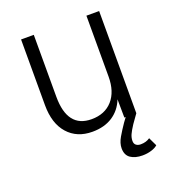

<svg xmlns="http://www.w3.org/2000/svg" viewBox="-134 -631 837 936"><g transform="rotate(-20 284.5 -163.0)"><path d="M256 12Q176 12 129 -41Q82 -94 82 -189V-530H148V-209Q148 -47 273 -47Q342 -47 381.5 -91.5Q421 -136 421 -214V-530H487V0H425L424 -95Q404 -44 361 -16Q318 12 256 12ZM446 204Q408 204 384.5 188Q361 172 361 137Q361 110 378 81Q395 52 415 23L443 -15L487 0L455 45Q438 71 430.5 87.5Q423 104 423 121Q423 136 432.5 143Q442 150 456 150Q484 150 504 136L525 180Q513 191 491.5 197.5Q470 204 446 204Z"/></g></svg>

Font: Geist Light
Style: Regular
Weight: 400
Designer: Basement.studio, Andrés Briganti, Mateo Zaragoza
Foundry: Basement.studio, Vercel, Andrés Briganti, Guido Ferreyra, Mateo Zaragoza
Version: Version 1.401